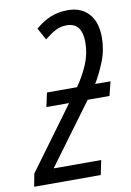

<svg xmlns="http://www.w3.org/2000/svg" viewBox="-127 -820 599 875"><g transform="rotate(-10 172.0 -383.0)"><path d="M267 0 281 -67H63V-70L268 -348H369L385 -413H314Q339 -454 360 -506.5Q381 -559 381 -618Q381 -689 345.5 -727.5Q310 -766 250 -766Q203 -766 167 -750.5Q131 -735 99 -707L129 -652Q158 -675 181 -687Q204 -699 232 -699Q303 -699 303 -608Q303 -555 282 -506Q261 -457 230 -413H91L77 -348H182L-30 -59L-41 0Z"/></g></svg>

Font: Noto Sans Display Condensed
Style: Italic
Weight: 400
Width: 3
Designer: Monotype Design team
Foundry: Monotype Imaging Inc.
Version: 1.000